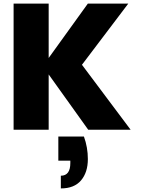

<svg xmlns="http://www.w3.org/2000/svg" viewBox="-20 -725 799 1073"><path d="M710 0H473L252 -309V0H56V-705H252V-401L471 -705H697L438 -363ZM449 38Q471 99 471 164Q471 238 433 283Q395 328 320 328V257Q373 257 373 186V173H306V38Z"/></svg>

Font: Fz Poppins ExtBd
Style: Regular
Weight: 800
Designer: Ninad Kale (Devanagari), Jonny Pinhorn (Latin)
Foundry: Indian Type Foundry
Version: Vit hóa bi Vntype.Com & FontZin.Com